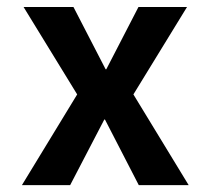

<svg xmlns="http://www.w3.org/2000/svg" viewBox="-20 -540 613 560"><path d="M48.8 -519.5H194.3L288.1 -337.9H290L383.8 -519.5H525.4L369.1 -264.6L530.3 0H384.8L286.1 -191.4H284.2L184.6 0H43.9L205.1 -264.6Z"/></svg>

Font: Mgen+ 1c bold
Style: Bold
Weight: 700
Designer: [Source Han Sans]
Ryoko NISHIZUKA  (kana & ideographs); Paul D. Hunt (Latin, Greek & Cyrillic); Wenlong ZHANG  (bopomofo
Version: Version 1.059.20150602